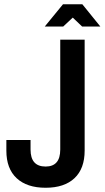

<svg xmlns="http://www.w3.org/2000/svg" viewBox="-20 -873 493 905"><path d="M195 12Q107 12 58.5 -33Q10 -78 10 -163V-213H124V-168Q124 -88 195 -88Q264 -88 264 -168V-686H379V-163Q379 -78 331 -33Q283 12 195 12ZM191 -748 277 -853H368L453 -748H367L323 -790L278 -748Z"/></svg>

Font: Archivo Narrow SemiBold
Style: Regular
Weight: 600
Designer: Hector Gatti
Foundry: Omnibus-Type
Version: Version 3.002